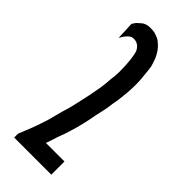

<svg xmlns="http://www.w3.org/2000/svg" viewBox="-149 -665 443 443"><g transform="rotate(45 72.5 -443.5)"><path d="M127.9 -242.2Q127.9 -242.2 127.9 -263.7Q127.9 -285.2 127.9 -285.2Q127.9 -285.2 97.7 -285.2Q67.4 -285.2 67.4 -285.2Q67.4 -285.2 67.4 -285.2Q67.4 -285.2 67.4 -285.2Q72.3 -298.8 77.1 -314.5Q83 -329.1 87.9 -345.7Q92.8 -361.3 96.7 -377.9Q100.6 -394.5 103.5 -411.1Q107.4 -427.7 110.4 -443.4Q112.3 -459 115.2 -473.6Q117.2 -489.3 118.2 -502Q119.1 -515.6 119.1 -527.3Q119.1 -527.3 119.1 -527.3Q119.1 -527.3 119.1 -527.3Q119.1 -543 117.2 -556.6Q116.2 -570.3 114.3 -582Q111.3 -592.8 107.4 -602.5Q103.5 -611.3 98.6 -618.2Q93.8 -625 87.9 -629.9Q83 -634.8 77.1 -637.7Q70.3 -640.6 63.5 -642.6Q56.6 -643.6 49.8 -643.6Q49.8 -643.6 49.8 -643.6Q49.8 -643.6 49.8 -643.6Q43 -643.6 37.1 -641.6Q31.2 -639.6 27.3 -635.7Q22.5 -631.8 18.6 -627.9Q15.6 -623 12.7 -619.1Q12.7 -619.1 13.7 -596.7Q14.6 -575.2 14.6 -575.2Q14.6 -575.2 14.6 -575.2Q14.6 -575.2 14.6 -575.2Q17.6 -580.1 20.5 -585Q23.4 -588.9 27.3 -592.8Q30.3 -595.7 34.2 -597.7Q37.1 -598.6 42 -598.6Q42 -598.6 42 -598.6Q42 -598.6 42 -598.6Q48.8 -598.6 54.7 -594.7Q60.5 -590.8 64.5 -583Q67.4 -575.2 69.3 -559.6Q71.3 -543.9 71.3 -521.5Q71.3 -521.5 71.3 -521.5Q71.3 -521.5 71.3 -521.5Q71.3 -509.8 69.3 -496.1Q68.4 -482.4 66.4 -466.8Q63.5 -451.2 60.5 -434.6Q56.6 -417 52.7 -399.4Q48.8 -380.9 43 -363.3Q38.1 -344.7 33.2 -326.2Q27.3 -307.6 20.5 -289.1Q13.7 -271.5 6.8 -254.9Q6.8 -254.9 6.8 -248Q6.8 -242.2 6.8 -242.2Q6.8 -242.2 29.3 -242.2Q51.8 -242.2 76.2 -242.2Q96.7 -242.2 112.3 -242.2Q127.9 -242.2 127.9 -242.2Z"/></g></svg>

Font: AgendaMediumCondGoodkids
Style: AgendaMediumCondGoodkids
Weight: 500
Designer: ""
Version: ""